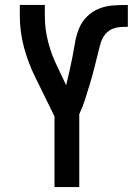

<svg xmlns="http://www.w3.org/2000/svg" viewBox="-20 -755 540 775"><path d="M200 0V-285L121 -446Q93 -503 76.5 -565Q60 -627 60 -691V-735H161V-691Q161 -637 174.5 -585Q188 -533 212 -485L247 -411Q254 -440 260.5 -468.5Q267 -497 272.5 -525.5Q278 -554 283 -583.5Q288 -613 299 -640Q310 -667 331 -688Q352 -709 379.5 -720Q407 -731 436.5 -733Q466 -735 495 -735H496V-647Q481 -647 466.5 -646Q452 -645 438 -640Q424 -635 413 -625Q402 -615 395 -602Q388 -589 384.5 -575Q381 -561 377 -546Q369 -514 361 -482Q353 -450 343.5 -418.5Q334 -387 324 -355.5Q314 -324 300 -294V0Z"/></svg>

Font: Zed Mono Semibold
Style: Regular
Weight: 600
Monospace: yes
Designer: Belleve Invis
Foundry: Belleve Invis
Version: Version 1.0.0; ttfautohint (v1.8.4)